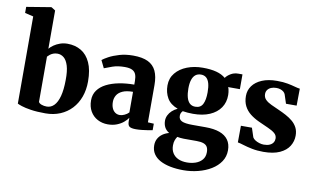

<svg xmlns="http://www.w3.org/2000/svg" viewBox="-100 -1033 2493 1510"><g transform="rotate(10 1147.0 -278.0)"><path d="M0 -739V-787.5L191.5 -819H198L229 -799V-493.5Q242 -509.5 263.2 -524.2Q284.5 -539 312.2 -548.8Q340 -558.5 371.5 -558.5Q433 -558.5 480.2 -530.5Q527.5 -502.5 554.2 -444Q581 -385.5 581 -294Q581 -226.5 560.8 -170.8Q540.5 -115 502.5 -74.2Q464.5 -33.5 411.5 -11.2Q358.5 11 294 11Q225 11 177 3.5Q129 -4 101.8 -13.2Q74.5 -22.5 67.5 -27V-723ZM307 -468Q288 -468 273 -462Q258 -456 247 -447.2Q236 -438.5 229 -430.5V-69Q234.5 -57.5 253.2 -50.5Q272 -43.5 294.5 -43.5Q328.5 -43.5 353.2 -68.8Q378 -94 391.8 -145.2Q405.5 -196.5 406 -274.5Q407 -346 394 -388.2Q381 -430.5 358.2 -449.2Q335.5 -468 307 -468Z M791.5 11Q746.5 11 709.8 -8.5Q673 -28 651.5 -64.8Q630 -101.5 630 -153Q630 -199 654.5 -233Q679 -267 722.5 -289Q766 -311 822.8 -322Q879.5 -333 943.5 -333V-362.5Q943.5 -394 935.2 -414.8Q927 -435.5 906 -446Q885 -456.5 846.5 -456.5Q791 -456.5 749.8 -442.2Q708.5 -428 685 -418L655.5 -478.5Q669.5 -490.5 703.5 -509Q737.5 -527.5 786.8 -542Q836 -556.5 896 -556.5Q970 -556.5 1014.8 -534.8Q1059.5 -513 1080 -469Q1100.5 -425 1100.5 -357.5V-59.5L1148 -57V-5Q1137 -2.5 1114.5 1Q1092 4.5 1065.8 7.5Q1039.5 10.5 1017 10.5Q979 10.5 964.8 0.2Q950.5 -10 950.5 -41.5V-69Q939 -51.5 917 -32.8Q895 -14 863.2 -1.5Q831.5 11 791.5 11ZM872 -77.5Q889 -77.5 909.5 -87Q930 -96.5 943.5 -111V-275.5Q891.5 -275.5 860 -261Q828.5 -246.5 814.8 -222.8Q801 -199 801 -171Q801 -142 809.8 -121.2Q818.5 -100.5 834.5 -89Q850.5 -77.5 872 -77.5Z M1439 263Q1382.5 263 1335.2 253.5Q1288 244 1253.5 225.5Q1219 207 1199.8 178Q1180.5 149 1180.5 109.5Q1180.5 79.5 1193.2 56.2Q1206 33 1228.5 17.2Q1251 1.5 1279.5 -6Q1253.5 -22 1242 -44.8Q1230.5 -67.5 1230.5 -96Q1230.5 -118.5 1240.5 -139.2Q1250.5 -160 1269 -177Q1287.5 -194 1312.5 -205.5Q1252.5 -227.5 1227 -271.8Q1201.5 -316 1201.5 -372.5Q1201.5 -430.5 1235.8 -472Q1270 -513.5 1326.8 -535.5Q1383.5 -557.5 1452 -557.5Q1516 -557.5 1560.8 -545.5Q1605.5 -533.5 1634.5 -508.5Q1646 -526.5 1672.8 -543.2Q1699.5 -560 1734 -560H1767.5V-442H1673.5Q1677.5 -435 1679.8 -424.5Q1682 -414 1683.5 -402.8Q1685 -391.5 1685 -380.5Q1685.5 -322 1655.8 -278.5Q1626 -235 1570.5 -211Q1515 -187 1437.5 -187Q1415 -187 1393.8 -188.8Q1372.5 -190.5 1355 -193.5Q1346.5 -184.5 1342.5 -175.2Q1338.5 -166 1338.5 -153.5Q1338.5 -125 1363.5 -112.8Q1388.5 -100.5 1450 -100.5H1554Q1621 -100.5 1666.5 -84Q1712 -67.5 1735.5 -34.5Q1759 -1.5 1759 48Q1759 98.5 1732.5 138.2Q1706 178 1660.5 205.8Q1615 233.5 1557.8 248.2Q1500.5 263 1439 263ZM1457 198Q1494 198 1526 186.8Q1558 175.5 1578 152Q1598 128.5 1598 91.5Q1598 65.5 1588.8 49.5Q1579.5 33.5 1558.5 26Q1537.5 18.5 1503 18.5H1400.5Q1386 18.5 1372.5 16.8Q1359 15 1348 13Q1339.5 25 1332.8 42.2Q1326 59.5 1326 84.5Q1326 120 1341.8 145.5Q1357.5 171 1386.8 184.5Q1416 198 1457 198ZM1446 -245Q1487.5 -245 1504.8 -278.5Q1522 -312 1522 -373.5Q1522 -415.5 1514.2 -444Q1506.5 -472.5 1489.8 -487.2Q1473 -502 1447.5 -502Q1421 -502 1403.2 -488Q1385.5 -474 1376.5 -446.2Q1367.5 -418.5 1367.5 -377.5Q1367.5 -337 1375.5 -307Q1383.5 -277 1400.8 -261Q1418 -245 1446 -245Z M2034 11.5Q1984.5 11.5 1943.5 3.2Q1902.5 -5 1872.5 -14.5Q1842.5 -24 1824.5 -27L1825.5 -160H1913.5L1937.5 -87Q1943.5 -75.5 1958.2 -66Q1973 -56.5 1991.8 -50.8Q2010.5 -45 2027.5 -45Q2056 -45 2074.8 -53.5Q2093.5 -62 2102.5 -76.2Q2111.5 -90.5 2111.5 -108Q2111.5 -133 2091.8 -149.8Q2072 -166.5 2037.8 -181.5Q2003.5 -196.5 1960 -216.5Q1920 -235 1889.2 -259.2Q1858.5 -283.5 1841 -317.5Q1823.5 -351.5 1823.5 -398Q1823.5 -443.5 1849.5 -479.2Q1875.5 -515 1925 -536Q1974.5 -557 2045 -557Q2095 -557 2130 -550.2Q2165 -543.5 2189.2 -536.5Q2213.5 -529.5 2231 -527.5L2229.5 -392H2144.5L2121.5 -462.5Q2117.5 -474 2107 -482.8Q2096.5 -491.5 2081.8 -496.5Q2067 -501.5 2049.5 -501.5Q2025.5 -501.5 2007.2 -493.8Q1989 -486 1979 -472Q1969 -458 1969 -439.5Q1969 -412 1987 -394.2Q2005 -376.5 2033.8 -363.2Q2062.5 -350 2095 -335.5Q2126 -322 2156 -306Q2186 -290 2210.2 -269.8Q2234.5 -249.5 2248.8 -222.2Q2263 -195 2263 -157.5Q2263 -112.5 2239.2 -74Q2215.5 -35.5 2164.8 -12Q2114 11.5 2034 11.5Z"/></g></svg>

Font: Merriweather 48pt Black
Style: Regular
Weight: 900
Version: Version 2.100